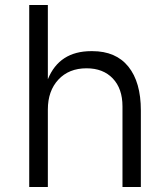

<svg xmlns="http://www.w3.org/2000/svg" viewBox="-20 -750 675 770"><path d="M171.9 0H97.2V-730H171.9V-432.1Q217.8 -544.9 346.2 -544.9H350.1Q444.8 -544.9 494.9 -482.7Q544.9 -420.4 544.9 -307.1V0H471.2V-323.2Q471.2 -394.5 432.4 -435.3Q393.6 -476.1 327.1 -476.1Q256.3 -476.1 214.1 -430.7Q171.9 -385.3 171.9 -311Z"/></svg>

Font: Sora Light
Style: Regular
Weight: 300
Designer: Jonathan Barnbrook, Julián Moncada
Foundry: Barnbrook Fonts
Version: Version 2.000